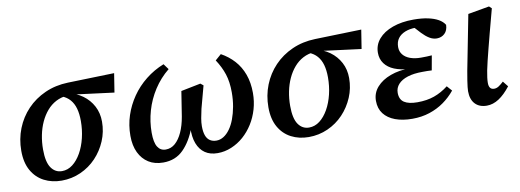

<svg xmlns="http://www.w3.org/2000/svg" viewBox="-48 -748 2738 1010"><g transform="rotate(-10 1321.5 -242.5)"><path d="M216 14Q164 14 122.5 -7.5Q81 -29 57 -71.5Q33 -114 33 -177Q33 -240 55 -295.5Q77 -351 117.5 -393.5Q158 -436 214 -461Q270 -486 337 -488L585 -495L569 -394L350 -422H323Q288 -419 260.5 -404.5Q233 -390 212 -365.5Q191 -341 176.5 -309.5Q162 -278 154.5 -241Q147 -204 147 -164Q147 -97 168.5 -66Q190 -35 226 -35Q257 -35 283 -55Q309 -75 328.5 -109.5Q348 -144 358.5 -187.5Q369 -231 369 -278Q369 -316 361 -344.5Q353 -373 336 -392.5Q319 -412 293 -422L324 -434Q370 -425 404.5 -400Q439 -375 458.5 -338Q478 -301 478 -255Q478 -201 457.5 -152.5Q437 -104 401.5 -66.5Q366 -29 318 -7.5Q270 14 216 14Z M759 13Q713 13 680.5 -7.5Q648 -28 630 -65.5Q612 -103 612 -155Q612 -212 629 -263.5Q646 -315 677 -360Q708 -405 752 -440Q796 -475 849 -496L871 -466Q824 -428 791 -377Q758 -326 741.5 -268.5Q725 -211 725 -152Q725 -100 740 -76Q755 -52 783 -52Q812 -52 834 -71.5Q856 -91 872 -126Q888 -161 896 -208L917 -341L1022 -362L1037 -350L1005 -231Q999 -205 995 -182Q991 -159 991 -140Q991 -110 998 -90.5Q1005 -71 1019.5 -61.5Q1034 -52 1054 -52Q1074 -52 1092.5 -63.5Q1111 -75 1126.5 -96.5Q1142 -118 1153 -147.5Q1164 -177 1170.5 -212.5Q1177 -248 1177 -288Q1177 -344 1163.5 -385.5Q1150 -427 1123 -468L1155 -496Q1195 -474 1224.5 -441.5Q1254 -409 1270 -365Q1286 -321 1286 -266Q1286 -221 1274 -179.5Q1262 -138 1240 -103Q1218 -68 1188.5 -42Q1159 -16 1123 -1Q1087 14 1049 14Q1009 14 982 -4.5Q955 -23 941.5 -58Q928 -93 930 -143H935Q909 -72 866.5 -29.5Q824 13 759 13Z M1536 14Q1484 14 1442.5 -7.5Q1401 -29 1377 -71.5Q1353 -114 1353 -177Q1353 -240 1375 -295.5Q1397 -351 1437.5 -393.5Q1478 -436 1534 -461Q1590 -486 1657 -488L1905 -495L1889 -394L1670 -422H1643Q1608 -419 1580.5 -404.5Q1553 -390 1532 -365.5Q1511 -341 1496.5 -309.5Q1482 -278 1474.5 -241Q1467 -204 1467 -164Q1467 -97 1488.5 -66Q1510 -35 1546 -35Q1577 -35 1603 -55Q1629 -75 1648.5 -109.5Q1668 -144 1678.5 -187.5Q1689 -231 1689 -278Q1689 -316 1681 -344.5Q1673 -373 1656 -392.5Q1639 -412 1613 -422L1644 -434Q1690 -425 1724.5 -400Q1759 -375 1778.5 -338Q1798 -301 1798 -255Q1798 -201 1777.5 -152.5Q1757 -104 1721.5 -66.5Q1686 -29 1638 -7.5Q1590 14 1536 14Z M2089 14Q2037 14 1998 -0.5Q1959 -15 1937.5 -43Q1916 -71 1916 -112Q1916 -154 1943.5 -185Q1971 -216 2017.5 -233Q2064 -250 2120 -250L2118 -247Q2072 -250 2039 -263.5Q2006 -277 1988 -301.5Q1970 -326 1970 -359Q1970 -401 1997 -432.5Q2024 -464 2072.5 -481.5Q2121 -499 2184 -499Q2228 -499 2261 -492Q2294 -485 2316 -472.5Q2338 -460 2349 -442Q2348 -412 2331 -396Q2314 -380 2289 -380Q2269 -380 2250 -391.5Q2231 -403 2212 -423L2168 -471H2261L2264 -448Q2244 -453 2227 -454Q2210 -455 2190 -455Q2157 -455 2132 -445Q2107 -435 2093.5 -416.5Q2080 -398 2080 -370Q2080 -347 2093.5 -330Q2107 -313 2131.5 -304Q2156 -295 2189 -295Q2209 -295 2219.5 -295.5Q2230 -296 2247 -297L2233 -219Q2224 -220 2211 -220Q2198 -220 2184 -220Q2137 -220 2104 -209.5Q2071 -199 2053.5 -179.5Q2036 -160 2036 -134Q2036 -98 2060 -82.5Q2084 -67 2130 -67Q2181 -67 2220.5 -81Q2260 -95 2296 -123L2320 -96Q2293 -63 2258.5 -38.5Q2224 -14 2181.5 0Q2139 14 2089 14Z M2487 14Q2447 14 2424.5 -10Q2402 -34 2402 -78Q2402 -87 2403.5 -100Q2405 -113 2408 -133.5Q2411 -154 2416.5 -184Q2422 -214 2431 -258L2474 -478L2588 -498L2601 -486L2568 -362Q2556 -317 2547 -281Q2538 -245 2531 -217Q2524 -189 2520 -168Q2516 -147 2514 -131Q2512 -115 2512 -103Q2512 -85 2519 -76Q2526 -67 2540 -67Q2553 -67 2565 -75Q2577 -83 2591 -96L2614 -67Q2583 -27 2551.5 -6.5Q2520 14 2487 14Z"/></g></svg>

Font: Source Serif 4 18pt SemiBold
Style: Italic
Weight: 600
Italic angle: -12°
Designer: Frank Grießhammer
Foundry: Adobe Systems Incorporated
Version: Version 4.004;hotconv 1.0.116;makeotfexe 2.5.65601